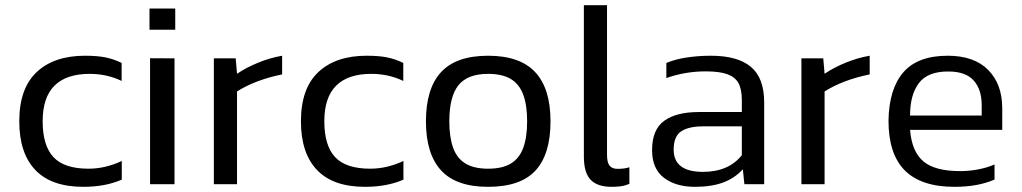

<svg xmlns="http://www.w3.org/2000/svg" viewBox="-20 -709 3932 739"><path d="M448.7 -17.6V-89.4Q385.3 -59.7 320.8 -59.7Q227.5 -59.7 185.9 -104.1Q144.2 -148.6 144.2 -242.2Q144.2 -334.2 189.9 -379.5Q235.7 -424.7 324.8 -424.7Q392.1 -424.7 448.1 -397.4V-466.8Q417.1 -481.9 385.6 -488.2Q354.1 -494.5 307.1 -494.5Q188.1 -494.5 121.1 -431.5Q54.2 -368.5 54.2 -242.2Q54.2 -119.4 116 -54.7Q177.8 10.1 300.7 10.1Q385.5 10.1 448.7 -17.6Z M654.5 -594.5V-676.1H555.4V-594.5ZM651.7 0V-484.4L557.6 -484.9V0Z M892.3 0V-357Q963.6 -401.9 1065.9 -422.6V-494.5Q1020.5 -486.8 974.2 -468Q927.8 -449.2 892.3 -425L887.2 -484.4H803.1V0Z M1532.8 -17.6V-89.4Q1469.4 -59.7 1404.9 -59.7Q1311.6 -59.7 1270 -104.1Q1228.3 -148.6 1228.3 -242.2Q1228.3 -334.2 1274 -379.5Q1319.8 -424.7 1408.9 -424.7Q1476.2 -424.7 1532.2 -397.4V-466.8Q1501.2 -481.9 1469.7 -488.2Q1438.2 -494.5 1391.2 -494.5Q1272.2 -494.5 1205.2 -431.5Q1138.3 -368.5 1138.3 -242.2Q1138.3 -119.4 1200.1 -54.7Q1261.9 10.1 1384.8 10.1Q1469.6 10.1 1532.8 -17.6Z M2098.9 -242.2Q2098.9 -368.1 2040 -431.3Q1981.2 -494.5 1858.7 -494.5Q1735.8 -494.5 1677.6 -431.3Q1619.4 -368.1 1619.4 -242.2Q1619.4 -116.7 1677.6 -53.3Q1735.8 10.1 1858.7 10.1Q1983.3 10.1 2041.1 -52.6Q2098.9 -115.3 2098.9 -242.2ZM1709.4 -242.2Q1709.4 -336.9 1744.4 -380.8Q1779.4 -424.7 1858.7 -424.7Q1913.3 -424.7 1946.2 -404.9Q1979 -385 1993.9 -344.6Q2008.9 -304.2 2008.9 -242.2Q2008.9 -180.6 1993.9 -140Q1979 -99.3 1946.2 -79.5Q1913.3 -59.7 1858.7 -59.7Q1804.8 -59.7 1771.8 -79.5Q1738.8 -99.3 1724.1 -140.2Q1709.4 -181 1709.4 -242.2Z M2402.5 -1.2V-65.3Q2384.6 -59.1 2357.2 -59.1Q2336.1 -59.1 2326.3 -71.3Q2316.4 -83.5 2316.4 -113.1V-688.9H2227.3V-106.4Q2227.3 -44.1 2253.4 -17Q2279.5 10.1 2333.6 10.1Q2352.7 10.1 2369 8Q2385.2 5.9 2402.5 -1.2Z M2839.2 -57.4 2845.1 0H2921.3V-315Q2921.3 -408.6 2870.4 -451.5Q2819.5 -494.5 2716.2 -494.5Q2667.7 -494.5 2623 -487.7Q2578.4 -481 2544.8 -466.6V-408.6Q2617.7 -434.3 2696 -434.3Q2750.4 -434.3 2780.3 -423.1Q2810.3 -411.8 2822.8 -388.3Q2835.3 -364.8 2835.3 -323.4V-277.8H2670Q2583.1 -277.8 2536.5 -244Q2489.8 -210.2 2489.8 -131.2Q2489.8 -59.3 2535.6 -24.6Q2581.3 10.1 2654.8 10.1Q2717.9 10.1 2762.6 -6.3Q2807.4 -22.7 2839.2 -57.4ZM2572.9 -133.3Q2572.9 -184.9 2602.8 -204.1Q2632.7 -223.2 2689.5 -222.7H2835.3V-111.7Q2784.3 -47.5 2685.5 -47.5Q2572.9 -47.5 2572.9 -133.3Z M3153.8 0V-357Q3225.1 -401.9 3327.4 -422.6V-494.5Q3282 -486.8 3235.7 -468Q3189.3 -449.2 3153.8 -425L3148.7 -484.4H3064.6V0Z M3807.9 -17.8V-75.8Q3778.9 -63.4 3744.5 -56.9Q3710.1 -50.4 3676.1 -50.4Q3577.8 -50.4 3533.6 -88.3Q3489.4 -126.1 3482.8 -209.1H3837.6V-292.3Q3837.6 -385.3 3783.4 -439.9Q3729.3 -494.5 3627.8 -494.5Q3511.9 -494.5 3456.7 -430.4Q3401.6 -366.3 3399.8 -244.6Q3399.8 -115.9 3462.7 -52.9Q3525.7 10.1 3653.9 10.1Q3699.1 10.1 3736.9 3.2Q3774.8 -3.6 3807.9 -17.8ZM3630.2 -433.8Q3696.6 -433.8 3727.5 -399.3Q3758.5 -364.9 3758.5 -304.2V-264.3H3482.8Q3482.8 -345.1 3517.2 -389.7Q3551.5 -434.3 3630.2 -433.8Z"/></svg>

Font: Arad-FD-VF Thin
Style: Regular
Weight: 100
Designer: Mohammad Darvishi
Version: Version 1.010;September 21, 2024;FontCreator 15.0.0.2992 64-